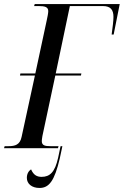

<svg xmlns="http://www.w3.org/2000/svg" viewBox="-50 -734 613 951"><path d="M-30 0H237L240 -10H200C174 -10 157 -13 157 -35C157 -41 158 -47 160 -60L224 -360H351L353 -370H226L296 -704H460C499 -704 512 -684 512 -650C512 -632 508 -599 503 -563H513L543 -714H122L119 -704H142C171 -704 189 -700 189 -679C189 -669 185 -649 181 -631L125 -370H51L49 -360H123L57 -56C49 -17 25 -10 -8 -10H-27ZM146 197C193 197 220 162 246 51L259 -10H250L238 47C222 119 197 142 156 142C133 142 116 133 104 105C91 113 83 128 83 147C83 176 107 197 146 197Z"/></svg>

Font: Noto Serif Display ExtraCondensed Medium
Style: Italic
Weight: 500
Width: 2
Italic angle: -12°
Designer: Monotype Design Team
Foundry: Monotype Imaging Inc.
Version: Version 2.009